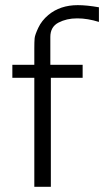

<svg xmlns="http://www.w3.org/2000/svg" viewBox="-20 -723 403 743"><path d="M27.8 -421.9V-472.2H112.8V-536.1Q112.8 -562 114 -575Q115.2 -587.9 128.2 -615.5Q141.1 -643.1 167 -665Q212.9 -703.1 280.8 -703.1Q315.9 -703.1 362.8 -694.8V-638.2Q318.4 -651.9 280.3 -651.9Q279.3 -651.9 277.8 -651.9Q237.8 -651.9 206.3 -635.5Q174.8 -619.1 174.8 -580.1V-472.2H299.8V-421.9H176.8V0H112.8V-421.9Z"/></svg>

Font: CMU Bright
Style: Roman
Weight: 500
Version: Version 0.7.0